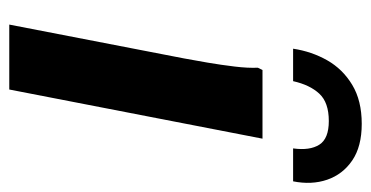

<svg xmlns="http://www.w3.org/2000/svg" viewBox="-213 -587 800 414"><g transform="rotate(90 187.0 -380.0)"><path d="M33 0 106 -377Q110 -398 115 -427.5Q120 -457 123.5 -486Q127 -515 126 -536L131 -546H279L173 0ZM247 -760Q296 -760 326 -739.5Q356 -719 367.5 -685.5Q379 -652 371 -612H300Q305 -648 292 -668.5Q279 -689 241 -689Q201 -689 182 -668.5Q163 -648 155 -612H85Q91 -652 110 -685.5Q129 -719 163 -739.5Q197 -760 247 -760Z"/></g></svg>

Font: Kufam SemiBold
Style: Italic
Weight: 600
Italic angle: -11°
Designer: Artur Schmal
Foundry: Original Type
Version: Version 1.301; ttfautohint (v1.8.3)